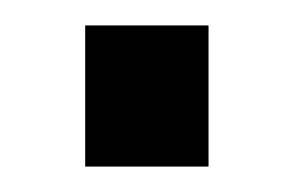

<svg xmlns="http://www.w3.org/2000/svg" viewBox="-20 -361 231 151"><path d="M144 -230H47V-341H144Z"/></svg>

Font: Gemunu Libre ExtraLight Medium
Style: Regular
Weight: 500
Version: Version 1.100